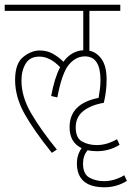

<svg xmlns="http://www.w3.org/2000/svg" viewBox="-20 -642 558 814"><path d="M518 125 507 101Q465 126 421 126Q386 126 359 111Q332 96 332 51Q332 19 351 -5Q369 -1 391 -1Q443 -1 487 -28L476 -52Q434 -27 390 -27Q355 -27 328 -42Q301 -57 301 -102Q301 -146 333.5 -171.5Q366 -197 420 -206Q432 -254 432 -305Q432 -361 411 -391Q390 -421 359 -427V-596H490V-622H0V-596H333V-429Q282 -426 249 -380Q228 -401 203.5 -414.5Q179 -428 148 -428Q113 -428 78.5 -400.5Q44 -373 44 -303Q44 -231 84 -159.5Q124 -88 200 6L221 -8Q151 -94 111 -163.5Q71 -233 71 -300Q71 -343 89 -372.5Q107 -402 147 -402Q192 -402 235 -357Q211 -312 197 -235L223 -229Q243 -334 272.5 -368.5Q302 -403 340 -403Q406 -403 406 -303Q406 -283 403.5 -263.5Q401 -244 398 -227Q275 -203 275 -103Q275 -38 326 -14Q306 15 306 50Q306 152 423 152Q474 152 518 125Z"/></svg>

Font: Noto Sans Devanagari Extra Condensed Thin
Style: Regular
Weight: 250
Width: 2
Designer: Monotype Design Team
Foundry: Monotype Imaging Inc.
Version: 1.000